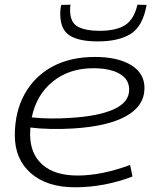

<svg xmlns="http://www.w3.org/2000/svg" viewBox="-20 -786 657 816"><path d="M543 -36Q487 -14 424.5 -2Q362 10 299 10Q180 10 111.5 -49.5Q43 -109 43 -211Q43 -311 84.5 -386Q126 -461 202 -502.5Q278 -544 384 -544Q480 -544 537 -509.5Q594 -475 594 -412Q594 -336 516 -292.5Q438 -249 292 -240Q244 -237 196.5 -238Q149 -239 109 -244Q108 -230 108 -215Q108 -133 160 -86.5Q212 -40 310 -40Q361 -40 417.5 -51.5Q474 -63 533 -85ZM376 -496Q275 -496 205 -440Q135 -384 115 -287Q152 -283 194 -282.5Q236 -282 279 -285Q398 -292 463.5 -321.5Q529 -351 529 -405Q529 -449 488.5 -472.5Q448 -496 376 -496ZM396 -610Q315 -610 275.5 -635.5Q236 -661 236 -728Q236 -748 240 -765L280 -766Q278 -758 278 -751Q278 -744 278 -737Q280 -688 313 -671.5Q346 -655 402 -655Q474 -655 512 -679.5Q550 -704 564 -766L603 -765Q587 -674 535.5 -642Q484 -610 396 -610Z"/></svg>

Font: Georama Expanded Light
Style: Italic
Weight: 300
Width: 7
Italic angle: -9°
Designer: Jean-Baptiste Levee
Foundry: Production Type
Version: Version 1.000